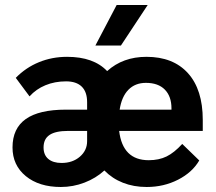

<svg xmlns="http://www.w3.org/2000/svg" viewBox="-20 -737 862 767"><path d="M30 0ZM790 -214H456Q470 -97 574 -97Q615 -97 645.5 -112Q676 -127 708 -162L776 -96Q748 -48 691 -19Q634 10 566 10Q514 10 471 -7Q428 -24 397 -56Q363 -25 317.5 -7.5Q272 10 223 10Q136 10 83 -33.5Q30 -77 30 -148Q30 -224 83 -261.5Q136 -299 243 -299H328V-329Q328 -370 306.5 -391Q285 -412 244 -412Q199 -412 161.5 -396.5Q124 -381 98 -352L43 -426Q83 -467 135.5 -488.5Q188 -510 248 -510Q354 -510 408 -453Q471 -510 565 -510Q672 -510 731 -444.5Q790 -379 790 -258ZM665 -304Q665 -352 638.5 -379Q612 -406 563 -406Q520 -406 493 -378.5Q466 -351 458 -299H665ZM328 -214H252Q202 -214 178 -198Q154 -182 154 -148Q154 -118 173 -102Q192 -86 226 -86Q270 -86 299 -111Q328 -136 328 -173ZM446 -717H570L463 -555H361Z"/></svg>

Font: Sarabun
Style: Bold
Weight: 700
Designer: Suppakit Chalermlarp | Katatrad Co.,Ltd.
Foundry: Cadson Demak Co.,Ltd.
Version: Version 1.000; ttfautohint (v1.6)